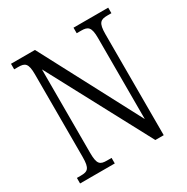

<svg xmlns="http://www.w3.org/2000/svg" viewBox="-163 -853 965 992"><g transform="rotate(-30 319.5 -357.0)"><path d="M34 0H241V-33H214C172 -33 158 -43 158 -112V-609L483 0H533V-602C533 -670 549 -681 590 -681H614V-714H407V-681H434C474 -681 490 -670 490 -605V-121L177 -714H34V-681H58C98 -681 114 -671 114 -605V-112C114 -43 99 -33 57 -33H34Z"/></g></svg>

Font: Noto Serif Armenian Condensed Light
Style: Regular
Weight: 300
Width: 3
Designer: Monotype Design Team
Foundry: Monotype Imaging Inc.
Version: Version 2.008